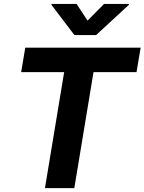

<svg xmlns="http://www.w3.org/2000/svg" viewBox="-20 -974 748 994"><path d="M477.6 -792.6H365.1L246.4 -948.9L247.2 -953.8H376.4L433.2 -867.2L518.8 -953.8H647.7L647 -948.9ZM364.7 0H212.7L312.1 -600.5H89.5L110.8 -727.3H708.1L686.8 -600.5H464.1Z"/></svg>

Font: Linik Sans
Style: Bold Italic
Weight: 700
Italic angle: 9°
Designer: Fonts by Rasmus Andersson / Changes by Cristiano Sobral with parts from Marc Monis
Foundry: rsms
Version: Version 3.020; ttfautohint (v1.6)